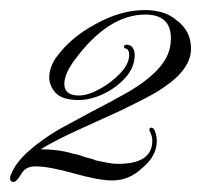

<svg xmlns="http://www.w3.org/2000/svg" viewBox="-27 -649 404 382"><path d="M0 -287Q-7 -287 -7 -295Q-7 -298 -5 -302Q4 -325 29 -347.5Q54 -370 91 -392L152 -425Q191 -445 230 -467Q302 -510 311 -554Q312 -558 312.5 -562.5Q313 -567 313 -573Q313 -620 262 -620Q188 -620 121 -529Q101 -502 101 -482Q101 -459 130 -459Q148 -459 171.5 -472Q195 -485 212.5 -503.5Q230 -522 230 -540Q230 -552 221 -553Q219 -555 220 -557.5Q221 -560 225 -560Q233 -560 237 -554Q241 -548 241 -540Q241 -515 222.5 -494.5Q204 -474 178.5 -462Q153 -450 130 -450Q97 -450 84 -464Q71 -478 71 -495Q71 -506 75 -516.5Q79 -527 85 -535Q114 -575 163 -601Q213 -629 262 -629Q279 -629 295 -624.5Q311 -620 324 -609Q353 -588 353 -552Q353 -512 300 -476Q286 -466 264 -454.5Q242 -443 213 -429Q200 -423 180 -414Q160 -405 134 -393Q83 -370 54 -352H55Q70 -352 86.5 -350Q103 -348 119 -343Q127 -342 133.5 -339.5Q140 -337 147 -335Q152 -334 155.5 -333Q159 -332 163 -330Q177 -327 187.5 -325Q198 -323 208 -323Q276 -323 276 -369Q276 -377 273 -383Q271 -389 270 -390Q270 -395 274 -395Q280 -395 283 -383Q284 -379 284.5 -375.5Q285 -372 285 -369Q285 -338 255 -314Q230 -290 196 -290Q183 -290 164 -293.5Q145 -297 120 -304Q95 -311 76 -314.5Q57 -318 44 -318Q24 -318 16 -304Q6 -287 0 -287Z"/></svg>

Font: Imperial Script
Style: Regular
Weight: 400
Designer: Robert E. Leuschke
Foundry: Robert E. Leuschke
Version: Version 1.010; ttfautohint (v1.8.3)